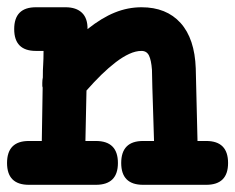

<svg xmlns="http://www.w3.org/2000/svg" viewBox="-28 -471 658 537"><path d="M72.3 -328.6Q11.7 -328.6 11.7 -389.6Q11.7 -450.7 72.3 -450.7H155.3Q185.1 -450.7 201.2 -435.3Q217.3 -419.9 216.8 -389.6Q256.8 -421.4 293.2 -436Q329.6 -450.7 367.7 -450.7Q437.5 -450.7 477.1 -406.7Q516.6 -362.8 519.5 -279.8L524.4 -76.7H548.8Q609.9 -76.7 609.9 -15.1Q609.9 45.9 548.8 45.9H372.1Q311 45.9 311 -15.1Q311 -76.7 372.1 -76.7H402.8Q401.4 -127 399.7 -176.3Q397.9 -225.6 397 -275.9Q395 -302.7 388.7 -315.7Q382.3 -328.6 367.7 -328.6Q351.6 -328.6 333.5 -320.3Q315.4 -312 295.9 -297.1Q276.4 -282.2 255.6 -262Q234.9 -241.7 213.9 -217.8Q213.4 -197.8 213.1 -181.2Q212.9 -164.6 212.4 -148.4Q211.9 -132.3 211.7 -115Q211.4 -97.7 210.9 -76.7H240.2Q301.8 -76.7 301.8 -15.1Q301.8 45.9 240.2 45.9H52.7Q-8.3 45.9 -8.3 -15.1Q-8.3 -76.7 52.7 -76.7H88.9Q89.8 -114.3 90.1 -151.1Q90.3 -188 91.3 -226.1Q90.3 -229 90.3 -231.7Q90.3 -234.4 90.3 -237.3V-239.3Q90.3 -247.1 91.8 -254.4Q91.8 -266.6 92 -274.9Q92.3 -283.2 92.8 -290.8Q93.3 -298.3 93.5 -306.9Q93.8 -315.4 93.8 -328.6Z"/></svg>

Font: Erica Type
Style: Bold
Weight: 700
Designer: Peter Wiegel
Foundry: Peter Wiegel
Version: Version 1.000 2010 initial release